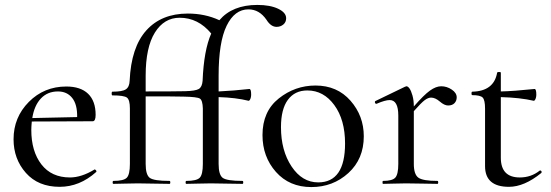

<svg xmlns="http://www.w3.org/2000/svg" viewBox="-20 -746 2236 779"><path d="M363 -58Q365 -60 369 -55.5Q373 -51 370 -48Q303 12 222 12Q135 12 85 -44.5Q35 -101 35 -181Q35 -270 97 -332.5Q159 -395 249 -395Q307 -395 337.5 -365.5Q368 -336 368 -280Q368 -254 356 -254L109 -253Q107 -231 107 -219Q107 -132 148 -79Q189 -26 264 -26Q310 -26 363 -58ZM215 -375Q173 -375 146 -346.5Q119 -318 111 -267L293 -271Q294 -322 273 -348.5Q252 -375 215 -375Z M1024 -726Q1076 -726 1108.5 -710.5Q1141 -695 1141 -672Q1141 -656 1129.5 -646.5Q1118 -637 1102 -637Q1079 -637 1061 -666Q1032 -708 988 -708Q932 -708 899.5 -641.5Q867 -575 867 -439V-375Q929 -378 992 -385Q999 -385 999 -362Q999 -356 997.5 -350Q996 -344 993.5 -340.5Q991 -337 989 -337Q937 -350 867 -352V-81Q867 -37 883.5 -24.5Q900 -12 964 -12Q967 -12 967 -6Q967 0 964 0Q941 0 898.5 -1Q856 -2 835 -2Q815 -2 781.5 -1Q748 0 736 0Q733 0 733 -6Q733 -12 736 -12Q778 -12 790.5 -25Q803 -38 803 -81V-306Q802 -339 791 -346Q780 -353 725 -354Q691 -355 571 -355V-81Q571 -37 587.5 -24.5Q604 -12 668 -12Q671 -12 671 -6Q671 0 668 0Q645 0 602.5 -1Q560 -2 539 -2Q519 -2 485.5 -1Q452 0 440 0Q437 0 437 -6Q437 -12 440 -12Q482 -12 494.5 -25Q507 -38 507 -81V-306Q507 -341 495 -350Q483 -359 436 -359Q433 -359 433 -366.5Q433 -374 436 -374Q476 -374 490.5 -383.5Q505 -393 506 -418Q512 -554 573.5 -622.5Q635 -691 742 -691Q812 -691 870 -664Q923 -726 1024 -726ZM802 -418Q807 -542 837 -610Q784 -674 709 -674Q646 -674 608.5 -614Q571 -554 571 -439V-375Q689 -375 731 -376Q773 -377 786.5 -385Q800 -393 802 -418Z M1243 13Q1154 13 1099.5 -48.5Q1045 -110 1045 -198Q1045 -294 1111 -346.5Q1177 -399 1260 -399Q1348 -399 1402 -337.5Q1456 -276 1456 -193Q1456 -101 1393.5 -44Q1331 13 1243 13ZM1271 -6Q1380 -6 1380 -164Q1380 -260 1336.5 -319.5Q1293 -379 1227 -379Q1176 -379 1148 -341Q1120 -303 1120 -230Q1120 -135 1163 -70.5Q1206 -6 1271 -6Z M1770 -396Q1793 -396 1813 -382.5Q1833 -369 1833 -351Q1833 -337 1824 -327.5Q1815 -318 1798 -318Q1783 -318 1764.5 -334Q1746 -350 1729 -350Q1717 -350 1703 -339.5Q1689 -329 1659 -295V-81Q1659 -39 1677 -25.5Q1695 -12 1755 -12Q1758 -12 1758 -6Q1758 0 1755 0Q1740 0 1696.5 -1Q1653 -2 1627 -2Q1608 -2 1576.5 -1Q1545 0 1534 0Q1532 0 1532 -6Q1532 -12 1534 -12Q1572 -12 1584 -25.5Q1596 -39 1596 -81V-277Q1596 -340 1561 -340Q1543 -340 1508 -325Q1505 -324 1503 -326.5Q1501 -329 1501 -332Q1501 -335 1503 -336L1623 -394Q1629 -396 1629 -396Q1635 -396 1641.5 -387Q1648 -378 1653.5 -358.5Q1659 -339 1659 -314Q1700 -361 1724.5 -378.5Q1749 -396 1770 -396Z M2170 -54Q2172 -55 2174.5 -53.5Q2177 -52 2177.5 -49Q2178 -46 2176 -44Q2107 12 2045 12Q1948 12 1948 -72V-305Q1948 -340 1938.5 -350Q1929 -360 1896 -360Q1893 -360 1893 -367Q1893 -374 1896 -374Q1984 -376 1997 -451Q1998 -454 2005 -454Q2012 -454 2012 -451V-375Q2062 -376 2149 -385Q2156 -385 2156 -362Q2156 -356 2154.5 -350Q2153 -344 2150.5 -340.5Q2148 -337 2146 -337Q2090 -350 2012 -352V-106Q2012 -26 2089 -26Q2135 -26 2170 -54Z"/></svg>

Font: Cormorant Garamond Book
Style: Regular
Weight: 500
Designer: Christian Thalmann (Catharsis Fonts)
Version: Version 1.000;PS 002.000;hotconv 1.0.88;makeotf.lib2.5.64775